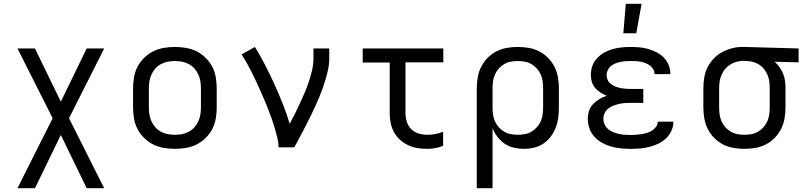

<svg xmlns="http://www.w3.org/2000/svg" viewBox="-20 -775 4240 1010"><path d="M164 215H72L257 -153L72 -520H164L300 -240L436 -520H528L343 -153L528 215H436L300 -65Z M900 8Q871 8 841.5 3Q812 -2 786 -15Q760 -28 738.5 -49Q717 -70 703.5 -96Q690 -122 685 -151.5Q680 -181 680 -210V-310Q680 -339 685 -368.5Q690 -398 703.5 -424Q717 -450 738.5 -471Q760 -492 786 -505Q812 -518 841.5 -523Q871 -528 900 -528Q929 -528 958.5 -523Q988 -518 1014 -505Q1040 -492 1061.5 -471Q1083 -450 1096.5 -424Q1110 -398 1115 -368.5Q1120 -339 1120 -310V-210Q1120 -181 1115 -151.5Q1110 -122 1096.5 -96Q1083 -70 1061.5 -49Q1040 -28 1014 -15Q988 -2 958.5 3Q929 8 900 8ZM900 -66Q919 -66 937.5 -69.5Q956 -73 973 -82Q990 -91 1002.5 -105Q1015 -119 1023 -136.5Q1031 -154 1034 -172.5Q1037 -191 1037 -210V-310Q1037 -329 1034 -347.5Q1031 -366 1023 -383.5Q1015 -401 1002.5 -415Q990 -429 973 -438Q956 -447 937.5 -450.5Q919 -454 900 -454Q881 -454 862.5 -450.5Q844 -447 827 -438Q810 -429 797.5 -415Q785 -401 777 -383.5Q769 -366 766 -347.5Q763 -329 763 -310V-210Q763 -191 766 -172.5Q769 -154 777 -136.5Q785 -119 797.5 -105Q810 -91 827 -82Q844 -73 862.5 -69.5Q881 -66 900 -66Z M1445 0Q1445 -27 1438.5 -52.5Q1432 -78 1424.5 -103.5Q1417 -129 1408 -154Q1399 -179 1389.5 -203.5Q1380 -228 1369.5 -252.5Q1359 -277 1348 -301.5Q1337 -326 1326 -349.5Q1315 -373 1303 -397Q1291 -421 1278 -444Q1265 -467 1251 -489L1321 -528Q1350 -481 1375.5 -431.5Q1401 -382 1424 -331Q1447 -280 1467.5 -228.5Q1488 -177 1504 -124Q1519 -151 1532.5 -178.5Q1546 -206 1559 -234Q1572 -262 1584 -290.5Q1596 -319 1605.5 -348Q1615 -377 1622 -407Q1629 -437 1629 -468V-520H1712V-468Q1712 -436 1705 -405Q1698 -374 1688.5 -344Q1679 -314 1667.5 -284.5Q1656 -255 1643 -226Q1630 -197 1616 -168.5Q1602 -140 1587.5 -111.5Q1573 -83 1558 -55.5Q1543 -28 1528 0Z M2228 8Q2202 8 2176.5 4Q2151 0 2127.5 -11Q2104 -22 2084.5 -39.5Q2065 -57 2052.5 -80Q2040 -103 2035 -128.5Q2030 -154 2030 -180V-446H1888V-520H2312V-447H2113V-180Q2113 -157 2120 -134.5Q2127 -112 2143.5 -95.5Q2160 -79 2182.5 -72.5Q2205 -66 2228 -66Q2249 -66 2270.5 -70Q2292 -74 2311 -82V-8Q2292 0 2270.5 4Q2249 8 2228 8Z M2488 215V-310Q2488 -339 2493 -368Q2498 -397 2511 -423Q2524 -449 2544.5 -470Q2565 -491 2591 -504.5Q2617 -518 2646 -523Q2675 -528 2704 -528Q2733 -528 2762 -523Q2791 -518 2817 -504.5Q2843 -491 2863.5 -470Q2884 -449 2897 -423Q2910 -397 2915 -368Q2920 -339 2920 -310V-210Q2920 -183 2916.5 -156Q2913 -129 2903.5 -104Q2894 -79 2877.5 -57Q2861 -35 2839 -20Q2817 -5 2790.5 1.5Q2764 8 2737 8Q2710 8 2683.5 2Q2657 -4 2635 -19Q2613 -34 2596.5 -55.5Q2580 -77 2571 -101V215ZM2704 -66Q2723 -66 2741.5 -69.5Q2760 -73 2776 -82.5Q2792 -92 2804.5 -106Q2817 -120 2824.5 -137Q2832 -154 2834.5 -172.5Q2837 -191 2837 -210V-310Q2837 -329 2834.5 -347.5Q2832 -366 2824.5 -383Q2817 -400 2804.5 -414Q2792 -428 2776 -437.5Q2760 -447 2741.5 -450.5Q2723 -454 2704 -454Q2685 -454 2666.5 -450.5Q2648 -447 2632 -437.5Q2616 -428 2603.5 -414Q2591 -400 2583.5 -383Q2576 -366 2573.5 -347.5Q2571 -329 2571 -310V-210Q2571 -191 2573.5 -172.5Q2576 -154 2583.5 -137Q2591 -120 2603.5 -106Q2616 -92 2632 -82.5Q2648 -73 2666.5 -69.5Q2685 -66 2704 -66Z M3297 8Q3271 8 3245.5 5.5Q3220 3 3195 -4Q3170 -11 3147.5 -23.5Q3125 -36 3107.5 -55Q3090 -74 3081 -99Q3072 -124 3072 -150Q3072 -171 3078.5 -191.5Q3085 -212 3100 -227.5Q3115 -243 3133.5 -254Q3152 -265 3172 -271Q3155 -278 3139 -288Q3123 -298 3111 -312Q3099 -326 3093.5 -344Q3088 -362 3088 -381Q3088 -405 3096 -428Q3104 -451 3120.5 -468.5Q3137 -486 3158 -498Q3179 -510 3202 -516.5Q3225 -523 3249 -525.5Q3273 -528 3297 -528Q3320 -528 3343.5 -526Q3367 -524 3389.5 -517.5Q3412 -511 3433 -500.5Q3454 -490 3470.5 -473.5Q3487 -457 3496.5 -435Q3506 -413 3506 -390V-385H3423V-387Q3423 -400 3416 -411.5Q3409 -423 3398.5 -430.5Q3388 -438 3375.5 -443Q3363 -448 3350 -450.5Q3337 -453 3323.5 -453.5Q3310 -454 3297 -454Q3283 -454 3269.5 -453Q3256 -452 3242.5 -449Q3229 -446 3216.5 -441Q3204 -436 3193.5 -427.5Q3183 -419 3177 -406Q3171 -393 3171 -380Q3171 -366 3177 -353.5Q3183 -341 3194.5 -332.5Q3206 -324 3219 -319Q3232 -314 3245.5 -311.5Q3259 -309 3272.5 -308Q3286 -307 3300 -307H3364V-234H3300Q3284 -234 3268.5 -233Q3253 -232 3237.5 -228.5Q3222 -225 3207.5 -219.5Q3193 -214 3180.5 -204.5Q3168 -195 3161 -180.5Q3154 -166 3154 -151Q3154 -135 3160.5 -120.5Q3167 -106 3179 -96Q3191 -86 3205.5 -80Q3220 -74 3235.5 -70.5Q3251 -67 3266.5 -66Q3282 -65 3297 -65Q3312 -65 3326.5 -66Q3341 -67 3355.5 -69.5Q3370 -72 3384 -76Q3398 -80 3410 -88Q3422 -96 3431 -108Q3440 -120 3440 -135H3522V-132Q3522 -108 3511 -85Q3500 -62 3482 -45.5Q3464 -29 3441.5 -18.5Q3419 -8 3395 -2Q3371 4 3346.5 6Q3322 8 3297 8ZM3259 -600 3272 -755H3355L3327 -600Z M3896 8Q3867 8 3838 3Q3809 -2 3783 -15.5Q3757 -29 3736.5 -50Q3716 -71 3703 -97Q3690 -123 3685 -152Q3680 -181 3680 -210V-310Q3680 -338 3684.5 -366Q3689 -394 3701 -419Q3713 -444 3732.5 -465Q3752 -486 3776.5 -499.5Q3801 -513 3828 -520.5Q3855 -528 3883 -528H3900L4181 -520V-447L4055 -450Q4070 -437 4081 -421Q4092 -405 4099.5 -387Q4107 -369 4109.5 -349.5Q4112 -330 4112 -310V-210Q4112 -181 4107 -152Q4102 -123 4089 -97Q4076 -71 4055.5 -50Q4035 -29 4009 -15.5Q3983 -2 3954 3Q3925 8 3896 8ZM3896 -66Q3915 -66 3933.5 -69.5Q3952 -73 3968 -82.5Q3984 -92 3996.5 -106Q4009 -120 4016.5 -137Q4024 -154 4026.5 -172.5Q4029 -191 4029 -210V-310Q4029 -327 4027 -344.5Q4025 -362 4018.5 -378.5Q4012 -395 4001.5 -409Q3991 -423 3976.5 -433Q3962 -443 3945 -448Q3928 -453 3911 -454H3900Q3898 -455 3895.5 -455Q3893 -455 3891 -455Q3873 -455 3855 -450Q3837 -445 3821.5 -435.5Q3806 -426 3794.5 -412Q3783 -398 3775.5 -381Q3768 -364 3765.5 -346Q3763 -328 3763 -310V-210Q3763 -191 3765.5 -172.5Q3768 -154 3775.5 -137Q3783 -120 3795.5 -106Q3808 -92 3824 -82.5Q3840 -73 3858.5 -69.5Q3877 -66 3896 -66Z"/></svg>

Font: Iosevka Extended
Style: Regular
Weight: 400
Width: 7
Monospace: yes
Designer: Belleve Invis
Foundry: Belleve Invis
Version: Version 32.5.0; ttfautohint (v1.8.4)